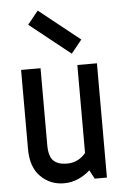

<svg xmlns="http://www.w3.org/2000/svg" viewBox="-55 -819 562 868"><g transform="rotate(-5 226.0 -385.0)"><path d="M200.2 8.8Q138.2 8.8 94.7 -34.2Q51.3 -77.1 51.3 -159.7V-518.6H139.6V-169.4Q139.6 -118.2 160.4 -98.4Q181.2 -78.6 221.2 -78.6Q248.5 -78.6 270.3 -89.8Q292 -101.1 306.6 -119.6V-518.6H395.5V0H340.3L318.8 -39.6Q296.9 -19 266.4 -5.1Q235.8 8.8 200.2 8.8ZM286.1 -571.8 101.1 -719.2 149.4 -779.3 334.5 -631.8Z"/></g></svg>

Font: Voltaire
Style: Regular
Weight: 400
Designer: Yvonne Schüttler, Eben Sorkin, Emma Marichal
Foundry: Sorkin Type Co.
Version: Version 1.010; ttfautohint (v1.8.4.7-5d5b)